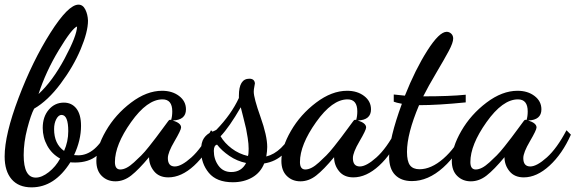

<svg xmlns="http://www.w3.org/2000/svg" viewBox="-31 -734 2479 827"><path d="M348 -645Q348 -597 316.5 -522Q285 -447 230 -373.5Q175 -300 116 -266Q102 -240 86.5 -180.5Q71 -121 71 -66Q71 31 123 31Q149 31 179 7.5Q209 -16 228 -51Q192 -71 172.5 -106.5Q153 -142 153 -183Q153 -231 179 -261.5Q205 -292 244 -292Q278 -292 298 -266.5Q318 -241 318 -192Q318 -130 288 -66Q291 -66 296.5 -65.5Q302 -65 306 -65Q381 -65 435 -176L450 -155Q423 -93 386.5 -63.5Q350 -34 293 -34Q279 -34 272 -35Q204 73 105 73Q49 73 19 38Q-11 3 -11 -60Q-11 -154 49 -312.5Q109 -471 186 -592.5Q263 -714 307 -714Q326 -714 336.5 -693Q347 -672 348 -645ZM301 -620Q279 -612 222.5 -518.5Q166 -425 135 -329Q195 -384 247.5 -482Q300 -580 301 -620ZM202 -178Q202 -114 245 -84Q263 -124 263 -169Q263 -239 234 -239Q221 -239 211.5 -221Q202 -203 202 -178Z M770 -263Q770 -217 713 -215Q749 -204 749 -185Q749 -174 720.5 -125.5Q692 -77 692 -53Q692 -17 722 -17Q750 -17 793.5 -56Q837 -95 878 -173L897 -154Q860 -71 805 -20.5Q750 30 694 30Q654 30 632.5 3.5Q611 -23 611 -57Q566 -3 534 22Q502 47 466 47Q431 47 407.5 24Q384 1 384 -41Q384 -99 425 -170Q466 -241 533.5 -292Q601 -343 667 -343Q711 -343 740.5 -320.5Q770 -298 770 -263ZM694 -213Q697 -218 702 -218H704L706 -217Q711 -233 711 -254Q711 -306 669 -306Q603 -306 533.5 -208Q464 -110 464 -36Q464 -4 487 -4Q500 -4 514.5 -11.5Q529 -19 546 -34.5Q563 -50 577.5 -64.5Q592 -79 611 -103Q630 -127 641 -141.5Q652 -156 670 -180.5Q688 -205 694 -213Z M835 -86Q835 -121 847.5 -139Q860 -157 879.5 -165Q899 -173 901 -175Q965 -241 998 -312V-322Q998 -395 1043 -395Q1065 -395 1067 -375Q1067 -372 1064.5 -360.5Q1062 -349 1062 -339Q1062 -312 1091 -230.5Q1120 -149 1120 -101Q1120 -84 1116 -60Q1184 -77 1234 -173L1246 -164Q1205 -45 1107 -30Q1091 10 1055 30.5Q1019 51 972 51Q902 51 868.5 10.5Q835 -30 835 -86ZM1040 -93Q1040 -114 1036 -139.5Q1032 -165 1029 -179.5Q1026 -194 1017 -228.5Q1008 -263 1006 -272Q957 -187 919 -147Q936 -118 967 -94.5Q998 -71 1037 -62Q1040 -71 1040 -93ZM965 7Q1009 7 1029 -32Q990 -40 957 -62.5Q924 -85 904 -111Q890 -108 890 -84Q890 -48 910 -20.5Q930 7 965 7Z M1567 -263Q1567 -217 1510 -215Q1546 -204 1546 -185Q1546 -174 1517.5 -125.5Q1489 -77 1489 -53Q1489 -17 1519 -17Q1547 -17 1590.5 -56Q1634 -95 1675 -173L1694 -154Q1657 -71 1602 -20.5Q1547 30 1491 30Q1451 30 1429.5 3.5Q1408 -23 1408 -57Q1363 -3 1331 22Q1299 47 1263 47Q1228 47 1204.5 24Q1181 1 1181 -41Q1181 -99 1222 -170Q1263 -241 1330.5 -292Q1398 -343 1464 -343Q1508 -343 1537.5 -320.5Q1567 -298 1567 -263ZM1491 -213Q1494 -218 1499 -218H1501L1503 -217Q1508 -233 1508 -254Q1508 -306 1466 -306Q1400 -306 1330.5 -208Q1261 -110 1261 -36Q1261 -4 1284 -4Q1297 -4 1311.5 -11.5Q1326 -19 1343 -34.5Q1360 -50 1374.5 -64.5Q1389 -79 1408 -103Q1427 -127 1438 -141.5Q1449 -156 1467 -180.5Q1485 -205 1491 -213Z M1975 -326V-293Q1856 -281 1774 -281Q1722 -158 1722 -80Q1722 -39 1735 -22Q1748 -5 1776 -5Q1826 -5 1878.5 -50.5Q1931 -96 1970 -174L1984 -164Q1943 -71 1878 -12.5Q1813 46 1743 46Q1697 46 1671 19.5Q1645 -7 1645 -59Q1645 -137 1700 -287Q1674 -292 1665 -296V-327Q1689 -324 1713 -322Q1758 -435 1809.5 -516Q1861 -597 1893 -597Q1904 -597 1912.5 -589Q1921 -581 1921 -568Q1921 -550 1902 -514.5Q1883 -479 1848 -420Q1813 -361 1792 -319Q1907 -319 1975 -326Z M2301 -263Q2301 -217 2244 -215Q2280 -204 2280 -185Q2280 -174 2251.5 -125.5Q2223 -77 2223 -53Q2223 -17 2253 -17Q2281 -17 2324.5 -56Q2368 -95 2409 -173L2428 -154Q2391 -71 2336 -20.5Q2281 30 2225 30Q2185 30 2163.5 3.5Q2142 -23 2142 -57Q2097 -3 2065 22Q2033 47 1997 47Q1962 47 1938.5 24Q1915 1 1915 -41Q1915 -99 1956 -170Q1997 -241 2064.5 -292Q2132 -343 2198 -343Q2242 -343 2271.5 -320.5Q2301 -298 2301 -263ZM2225 -213Q2228 -218 2233 -218H2235L2237 -217Q2242 -233 2242 -254Q2242 -306 2200 -306Q2134 -306 2064.5 -208Q1995 -110 1995 -36Q1995 -4 2018 -4Q2031 -4 2045.5 -11.5Q2060 -19 2077 -34.5Q2094 -50 2108.5 -64.5Q2123 -79 2142 -103Q2161 -127 2172 -141.5Q2183 -156 2201 -180.5Q2219 -205 2225 -213Z"/></svg>

Font: Dancing Script
Style: Bold
Weight: 700
Designer: Pablo Impallari
Foundry: Pablo Impallari. www.impallari.com Igino Marini. www.ikern.com
Version: Version 1.002